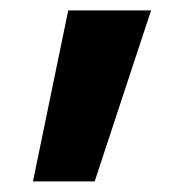

<svg xmlns="http://www.w3.org/2000/svg" viewBox="-20 -173 364 363"><path d="M42.3 170 109 -153.3H265.6L159 170Z"/></svg>

Font: M PLUS 2 Thin
Style: Regular
Weight: 100
Designer: Coji Morishita
Foundry: UNDERFOREST DESIGN
Version: Version 1.001